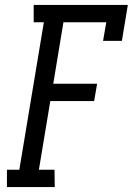

<svg xmlns="http://www.w3.org/2000/svg" viewBox="-20 -755 540 775"><path d="M8 0V-70H58L157 -665H116V-735H496L472 -590H396L409 -665H236L195 -417H372L360 -347H183L137 -70H200L201 0Z"/></svg>

Font: Iosevka Curly Slab
Style: Italic
Weight: 400
Italic angle: -9°
Monospace: yes
Designer: Belleve Invis
Foundry: Belleve Invis
Version: Version 22.1.2; ttfautohint (v1.8.4)